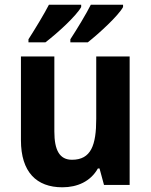

<svg xmlns="http://www.w3.org/2000/svg" viewBox="-20 -786 642 816"><path d="M503 -756V-766H366C347 -728 309 -665 279 -619V-606H353C400 -643 483 -719 503 -756ZM325 -756V-766H188C168 -727 131 -666 101 -619V-606H173C224 -645 304 -718 325 -756ZM531 -546H389V-281C389 -169 367 -107 286 -107C233 -107 211 -148 211 -227V-546H69V-190C69 -55 135 10 245 10C309 10 365 -15 396 -70H403L422 0H531Z"/></svg>

Font: Noto Sans Kannada SemiCondensed
Style: Bold
Weight: 700
Width: 4
Designer: Jelle Bosma - Monotype Design Team
Foundry: Monotype Imaging Inc.
Version: Version 2.005